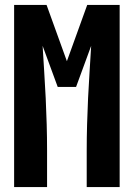

<svg xmlns="http://www.w3.org/2000/svg" viewBox="-20 -755 540 775"><path d="M37 0V-735H168L250 -508L332 -735H463V0H330V-147Q330 -200 331.5 -253Q333 -306 335.5 -359Q338 -412 341.5 -464.5Q345 -517 348 -570L287 -404H213L152 -570Q155 -517 158.5 -464.5Q162 -412 164.5 -359Q167 -306 168.5 -253Q170 -200 170 -147V0Z"/></svg>

Font: Iosevka SS04 Heavy
Style: Regular
Weight: 900
Monospace: yes
Designer: Belleve Invis
Foundry: Belleve Invis
Version: Version 19.0.0; ttfautohint (v1.8.4)